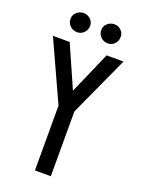

<svg xmlns="http://www.w3.org/2000/svg" viewBox="-162 -949 757 1022"><g transform="rotate(20 216.0 -438.0)"><path d="M171 -367 16 -706H111L216 -468L320 -706H416L261 -367V0H171ZM247 -824Q247 -845 263.5 -860.5Q280 -876 304 -876Q326 -876 341.5 -860.5Q357 -845 357 -824Q357 -800 341.5 -784Q326 -768 304 -768Q280 -768 263.5 -784Q247 -800 247 -824ZM73 -824Q73 -845 89.5 -860.5Q106 -876 130 -876Q152 -876 168 -860.5Q184 -845 184 -824Q184 -800 168 -784Q152 -768 130 -768Q106 -768 89.5 -784Q73 -800 73 -824Z"/></g></svg>

Font: Lineal
Style: Regular
Weight: 400
Designer: Created by Frank Adebiaye with contributions from Anton Moglia & Ariel Martín Pérez
Created by Frank ADEBIAYE with FontF
Foundry: Velvetyne Type Foundry
Version: Version 2.000